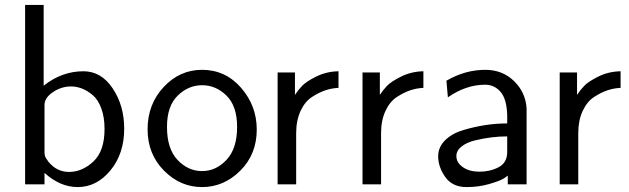

<svg xmlns="http://www.w3.org/2000/svg" viewBox="-20 -742 2534 773"><path d="M81.1 0V-722.2H155.8V-397Q229 -455.1 315.9 -455.1Q387.7 -455.1 433.8 -386Q480 -316.9 480 -224.1Q480 -123 424.6 -55.9Q369.1 11.2 293 11.2Q222.2 11.2 159.2 -45.9V0ZM159.2 -132.8Q159.2 -125 159.7 -120.6Q160.2 -116.2 161.6 -112.1Q163.1 -107.9 164.6 -106Q166 -104 169.4 -99.1Q172.9 -94.2 175.8 -89.8Q209 -49.8 257.8 -49.8Q311 -49.8 356 -91.8Q400.9 -133.8 400.9 -223.1Q400.9 -270 387.9 -305.4Q375 -340.8 353.5 -358.9Q332 -377 310.1 -385.5Q288.1 -394 266.1 -394Q227.1 -394 193.1 -371.1Q159.2 -348.1 159.2 -319.8Z M574.2 -221.2Q574.2 -322.3 638.9 -391.6Q703.6 -460.9 793.5 -460.9Q887.7 -460.9 950.7 -388.4Q1013.7 -315.9 1013.7 -220.2Q1013.7 -121.1 947.5 -54.9Q881.3 11.2 793.5 11.2Q705.6 11.2 639.9 -55.4Q574.2 -122.1 574.2 -221.2ZM652.3 -231Q652.3 -143.1 694.8 -98.1Q737.3 -53.2 793.5 -53.2Q849.6 -53.2 892.1 -98.6Q934.6 -144 934.6 -231Q934.6 -314.9 892.1 -356.9Q849.6 -398.9 793.5 -398.9Q738.3 -398.9 695.3 -356.9Q652.3 -314.9 652.3 -231Z M1097.7 0V-450.2H1167.5V-359.9Q1179.7 -378.9 1196.5 -396.5Q1213.4 -414.1 1253.9 -434.1Q1294.4 -454.1 1342.8 -455.1V-388.2Q1316.9 -387.2 1290.8 -378.7Q1264.6 -370.1 1236.1 -351.6Q1207.5 -333 1189.9 -294.9Q1172.4 -256.8 1172.4 -206.1V0Z M1439.5 0V-450.2H1509.3V-359.9Q1521.5 -378.9 1538.3 -396.5Q1555.2 -414.1 1595.7 -434.1Q1636.2 -454.1 1684.6 -455.1V-388.2Q1658.7 -387.2 1632.6 -378.7Q1606.4 -370.1 1577.9 -351.6Q1549.3 -333 1531.7 -294.9Q1514.2 -256.8 1514.2 -206.1V0Z M1744.1 -112.8Q1744.1 -149.9 1772.2 -177.5Q1800.3 -205.1 1845.7 -218.5Q1891.1 -231.9 1934.6 -238.5Q1978 -245.1 2022 -245.1V-278.8Q2020 -342.8 1996.1 -371.1Q1971.2 -400.9 1933.1 -400.9Q1856 -400.9 1783.2 -350.1L1777.3 -417Q1852.5 -460.9 1934.1 -460.9Q2002.9 -460.9 2049.6 -415.5Q2096.2 -370.1 2100.1 -305.2V0H2024.4V-35.2Q2020.5 -31.2 2005.9 -22.2Q1991.2 -13.2 1949.2 -1Q1907.2 11.2 1858.4 11.2Q1801.3 11.2 1772.7 -29.3Q1744.1 -69.8 1744.1 -112.8ZM1817.4 -113.8Q1817.4 -86.9 1843.8 -68.8Q1870.1 -50.8 1910.2 -50.8Q1953.1 -50.8 1987.5 -68.8Q2022 -86.9 2022 -129.9V-192.9Q1991.2 -192.9 1959.2 -189Q1927.2 -185.1 1893.3 -177Q1859.4 -168.9 1838.4 -152.3Q1817.4 -135.7 1817.4 -113.8Z M2233.4 0V-450.2H2303.2V-359.9Q2315.4 -378.9 2332.3 -396.5Q2349.1 -414.1 2389.6 -434.1Q2430.2 -454.1 2478.5 -455.1V-388.2Q2452.6 -387.2 2426.5 -378.7Q2400.4 -370.1 2371.8 -351.6Q2343.3 -333 2325.7 -294.9Q2308.1 -256.8 2308.1 -206.1V0Z"/></svg>

Font: CMU Sans Serif
Style: Medium
Weight: 500
Version: Version 0.7.0